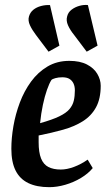

<svg xmlns="http://www.w3.org/2000/svg" viewBox="-20 -765 444 795"><path d="M181 -551 129 -620Q113 -641 104 -660.5Q95 -680 100 -697Q105 -714 118 -724.5Q131 -735 149.5 -740Q168 -745 187 -744L226 -576ZM339 -551 287 -620Q270 -641 261.5 -660.5Q253 -680 258 -697Q262 -714 276.5 -725Q291 -736 309.5 -741Q328 -746 344 -744L384 -576ZM184 10Q132 10 97 -7Q62 -24 44.5 -59Q27 -94 27 -149Q27 -193 35.5 -242.5Q44 -292 62 -340Q80 -388 108.5 -427Q137 -466 176.5 -489.5Q216 -513 267 -513Q311 -513 340 -498Q369 -483 383 -459Q397 -435 397 -410Q397 -356 377.5 -320.5Q358 -285 323 -263Q288 -241 241.5 -228Q195 -215 140 -204V-176Q140 -134 150 -109Q160 -84 180.5 -73.5Q201 -63 232 -63Q257 -63 286.5 -74Q316 -85 343 -104L364 -69Q345 -46 315 -28Q285 -10 250.5 0Q216 10 184 10ZM146 -255Q196 -269 225 -283Q254 -297 267.5 -313Q281 -329 285.5 -348Q290 -367 290 -391Q290 -407 284.5 -419Q279 -431 268 -438Q257 -445 238 -445Q222 -445 209.5 -441.5Q197 -438 193 -434Q184 -420 174.5 -393Q165 -366 157.5 -330.5Q150 -295 146 -255Z"/></svg>

Font: Faustina SemiBold
Style: Italic
Weight: 600
Italic angle: -8°
Designer: Alfonso Garcia
Foundry: http://www.omnibus-type.com
Version: Version 1.200